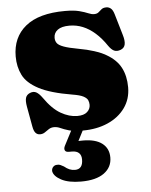

<svg xmlns="http://www.w3.org/2000/svg" viewBox="-52 -541 640 813"><g transform="rotate(-5 267.5 -134.0)"><path d="M245.5 -7H296L256.5 70L221.5 62Q233 59 247 57.5Q261 56 282.5 56Q336 56 364 77.5Q392 99 392 137.5Q392 179 358 203.8Q324 228.5 260 228.5Q207 228.5 176 212Q145 195.5 141.5 174Q141 163 147.8 156Q154.5 149 164 149Q172.5 148 179 151.2Q185.5 154.5 193 158.5Q204.5 168 215.2 172.5Q226 177 238.5 177Q272 177 272 135.5Q272 117.5 262 108Q252 98.5 232 98.5H219Q206 98.5 202.5 90.8Q199 83 204.5 72ZM268 -49.5Q296.5 -49.5 310.2 -62Q324 -74.5 324 -92Q324 -102.5 320 -111.8Q316 -121 301.5 -128.8Q287 -136.5 255.5 -141.5Q162.5 -157 113.8 -182.8Q65 -208.5 47.5 -243.8Q30 -279 30 -323Q30 -404.5 86.8 -450.8Q143.5 -497 254.5 -497Q292.5 -497 315.2 -491Q338 -485 351.8 -479Q365.5 -473 376.5 -473Q389 -473 395.8 -479Q402.5 -485 409.8 -491Q417 -497 430.5 -497Q441 -497 449.5 -490Q458 -483 463.5 -464L489.5 -375.5Q497.5 -349.5 494.2 -334Q491 -318.5 475 -312.5Q459 -306.5 447.2 -312Q435.5 -317.5 424 -334Q401.5 -367.5 376.5 -389.5Q351.5 -411.5 324.5 -422.5Q297.5 -433.5 268 -433.5Q234.5 -433.5 217.8 -421Q201 -408.5 201 -387.5Q201 -374.5 207.8 -365Q214.5 -355.5 235.5 -347.8Q256.5 -340 298 -332.5Q371 -319.5 413.5 -295.2Q456 -271 474.5 -235.5Q493 -200 493 -152Q493 -102 466 -64.5Q439 -27 392.2 -6.5Q345.5 14 285.5 14Q248.5 14 227.2 7.8Q206 1.5 192.5 -4.8Q179 -11 166 -11Q153 -11 143.5 -4.8Q134 1.5 125 7.8Q116 14 104 14Q93 14 85.5 6Q78 -2 74.5 -21.5L59 -107Q54.5 -132.5 58.5 -145.2Q62.5 -158 76.5 -164Q92 -170.5 104 -163.8Q116 -157 128.5 -139.5Q163 -90 198.5 -69.8Q234 -49.5 268 -49.5Z"/></g></svg>

Font: Fraunces
Style: Regular
Weight: 900
Version: Version 1.000;[b76b70a41]